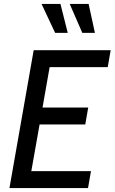

<svg xmlns="http://www.w3.org/2000/svg" viewBox="-20 -955 582 975"><path d="M151 -700H542L527 -614H232L196 -409H428L413 -323H181L139 -86H442L427 0H28ZM191 -935H287L324 -788H260ZM334 -935H430L462 -788H398Z"/></svg>

Font: Cabin
Style: Italic
Weight: 400
Italic angle: -7°
Designer: Pablo Impallari
Foundry: Pablo Impallari. http://www.impallari.com Igino Marini. http://www.ikern.com
Version: Version 2.200